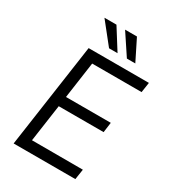

<svg xmlns="http://www.w3.org/2000/svg" viewBox="-220 -1043 1034 1156"><g transform="rotate(30 297.0 -464.5)"><path d="M63 0 167 -723H586L575.5 -653H232L196 -400H507.5L498 -330H186L149 -72L503 -71.5L492 0ZM384 -929 456.5 -783.5H398L301.5 -929ZM241.5 -929 333 -783.5H274L158 -929Z"/></g></svg>

Font: Public Sans Light
Style: Italic
Weight: 300
Italic angle: -8°
Designer: The Public Sans project authors (U.S. Web Design System). Libre Franklin designed by Pablo Impallari and Rodrigo Fuenzal
Version: Version 1.007; ttfautohint (v1.8.1) -l 8 -r 50 -G 200 -x 14 